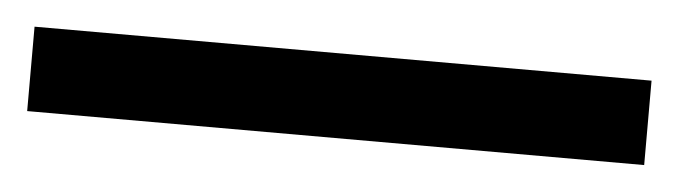

<svg xmlns="http://www.w3.org/2000/svg" viewBox="-24 113 547 155"><g transform="rotate(5 250.0 190.0)"><path d="M500 224.6H0V156.2H500Z"/></g></svg>

Font: Squarish Sans CT
Style: Regular
Weight: 400
Version: Version 0.9